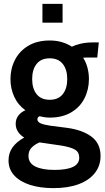

<svg xmlns="http://www.w3.org/2000/svg" viewBox="-20 -719 541 991"><path d="M256 252Q186 252 134 235Q82 218 53 186Q24 154 24 109Q24 71 44.5 42Q65 13 105 -9Q85 -21 73 -39Q61 -57 61 -80Q61 -104 74.5 -122Q88 -140 111 -150Q73 -177 53.5 -219.5Q34 -262 34 -311Q34 -365 57.5 -410.5Q81 -456 126.5 -483Q172 -510 237 -510Q271 -510 299.5 -501.5Q328 -493 351 -478Q366 -486 394.5 -493Q423 -500 458 -500Q466 -500 474 -500Q482 -500 490 -500L482 -422Q471 -422 459.5 -422Q448 -422 437 -422Q432 -422 424.5 -422Q417 -422 409 -421Q424 -398 431.5 -369.5Q439 -341 439 -311Q439 -257 416 -211.5Q393 -166 347.5 -139Q302 -112 237 -112Q223 -112 210 -114Q197 -116 184 -119Q173 -114 173 -103Q173 -90 189.5 -82.5Q206 -75 241 -70L327 -59Q407 -48 453 -13Q499 22 499 86Q499 136 470 173.5Q441 211 386.5 231.5Q332 252 256 252ZM261 158Q324 158 356.5 142.5Q389 127 389 95Q389 66 366.5 53Q344 40 294 32L184 16Q160 26 143.5 42.5Q127 59 127 86Q127 123 162.5 140.5Q198 158 261 158ZM237 -204Q281 -204 304 -233Q327 -262 327 -311Q327 -360 304 -389Q281 -418 237 -418Q192 -418 169 -389Q146 -360 146 -311Q146 -262 169 -233Q192 -204 237 -204ZM199 -602V-699H303V-602Z"/></svg>

Font: Cabin VF Beta
Style: Regular
Weight: 400
Designer: Pablo Impallari
Foundry: Pablo Impallari. http://www.impallari.com Igino Marini. http://www.ikern.com
Version: Version 2.200